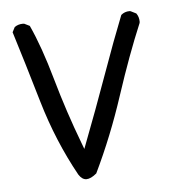

<svg xmlns="http://www.w3.org/2000/svg" viewBox="-42 -376 584 578"><g transform="rotate(-5 250.0 -86.5)"><path d="M227.5 145Q279.8 36.6 318.8 -82.8Q357.9 -202.1 397 -294.9Q397.5 -296.9 397.5 -298.8Q397.5 -313.5 389.6 -324.2L373 -332.5Q371.6 -333 369.6 -333Q355 -333 344.2 -323.7Q314.9 -250 279.5 -150.6Q244.1 -51.3 198.2 68.4L191.4 50.3Q154.3 -47.4 125.7 -148.4Q97.2 -249.5 66.9 -314.9L50.8 -322.8Q48.8 -323.2 46.9 -323.2Q32.2 -323.2 21.5 -315.4L13.7 -300.3Q42.5 -208 78.4 -85.4Q114.3 37.1 173.3 143.6Q183.6 159.7 196.8 159.7Q210 159.7 227.5 145Z"/></g></svg>

Font: Bakudai
Style: ExtraLight
Weight: 200
Version: Version 1.48